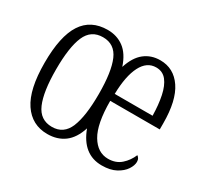

<svg xmlns="http://www.w3.org/2000/svg" viewBox="-119 -708 935 883"><g transform="rotate(30 348.5 -267.0)"><path d="M219 10Q137 10 91 -58.5Q45 -127 45 -268Q45 -409 89 -476.5Q133 -544 222 -544Q271 -544 307.5 -517Q344 -490 364 -430Q383 -489 418 -516.5Q453 -544 501 -544Q573 -544 615 -482Q657 -420 657 -299V-267H394Q394 -145 428 -88Q462 -31 518 -31Q559 -31 586 -55Q613 -79 627 -113Q632 -110 636.5 -103Q641 -96 641 -85Q641 -66 626.5 -44Q612 -22 582.5 -6Q553 10 508 10Q407 10 365 -104Q346 -45 309 -17.5Q272 10 219 10ZM597 -305Q596 -363 586.5 -408.5Q577 -454 556.5 -480Q536 -506 501 -506Q452 -506 425 -453.5Q398 -401 396 -305ZM221 -29Q283 -29 308 -89.5Q333 -150 333 -268Q333 -386 307.5 -445Q282 -504 220 -504Q157 -504 131.5 -445Q106 -386 106 -268Q106 -150 132 -89.5Q158 -29 221 -29Z"/></g></svg>

Font: Noto Serif Sinhala ExtraCondensed Light
Style: Regular
Weight: 300
Width: 2
Designer: Jelle Bosma - Monotype Design Team
Foundry: Monotype Imaging Inc.
Version: Version 2.007; ttfautohint (v1.8.4.7-5d5b)